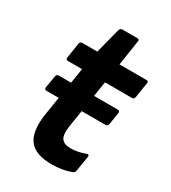

<svg xmlns="http://www.w3.org/2000/svg" viewBox="-160 -707 712 801"><g transform="rotate(30 196.5 -306.5)"><path d="M45.6 -244Q33.5 -244 35.5 -255.7L45.3 -313.6Q47.3 -324.8 57.1 -324.8H117.6H226.5H340.9Q353 -324.8 351 -313.6L341.9 -255.7Q339.5 -244 329.5 -244ZM216 11Q135.7 11 106.1 -30.3Q76.6 -71.6 90.1 -158.3L128.3 -396.5H60.6Q49.1 -396.5 50.8 -407.6L62 -480.5Q64.3 -491.7 74.4 -491.7H146.7L177.9 -612.2Q181.9 -623.7 191.4 -623.7H263.1Q274.9 -623.7 271.9 -611.9L253.6 -491.7H382.4Q395.2 -491.7 392.2 -480.5L380.6 -407.6Q379.2 -396.5 369.2 -396.5H238.6L202.1 -166Q195.1 -122.4 206.9 -104.3Q218.7 -86.3 251.7 -86.3Q269.5 -86.3 287.2 -90.1Q304.9 -93.8 321 -100.1Q327 -102.5 330.1 -100.1Q333.1 -97.8 332.4 -91.7L320.2 -17.8Q319.2 -9 309 -4.6Q289.6 2.7 266.4 6.9Q243.2 11 216 11Z"/></g></svg>

Font: Sofia Sans Semi Condensed
Style: Italic
Weight: 400
Italic angle: -9°
Designer: Botio Nikoltchev, Ani Petrova
Foundry: lettersoup
Version: Version 4.101